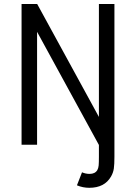

<svg xmlns="http://www.w3.org/2000/svg" viewBox="-20 -711 668 943"><path d="M465.8 -691.4H542V59.1Q542 96.2 539.1 116.7Q536.1 137.2 525.4 155.8Q493.7 211.4 418.5 211.4Q387.2 211.4 357.9 199.2L382.8 135.3Q400.9 143.1 419.9 143.1Q446.8 143.1 458 124.5Q463.4 115.2 464.6 101.3Q465.8 87.4 465.8 59.1V1L162.1 -554.7V0H85.9V-691.4H162.6L465.8 -136.7Z"/></svg>

Font: Gidole
Style: Regular
Weight: 400
Version: Version 2.100; ttfautohint (v1.8.4.7-5d5b)